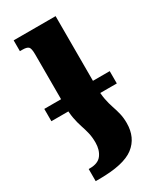

<svg xmlns="http://www.w3.org/2000/svg" viewBox="-192 -559 748 892"><g transform="rotate(-30 181.5 -113.5)"><path d="M96 -114V-386Q96 -418 87.5 -426Q79 -434 56 -434H42V-492H267V-114Q267 -74 272.5 -45.5Q278 -17 286 6Q294 29 299.5 52Q305 75 305 103Q305 181 250.5 223Q196 265 65 265H45V200H52Q96 200 115 174Q134 148 134 109Q134 80 128.5 57Q123 34 115 10.5Q107 -13 101.5 -42.5Q96 -72 96 -114ZM6 -145H357V-79H6Z"/></g></svg>

Font: Noto Serif Armenian ExtraBold
Style: Regular
Weight: 800
Version: Version 2.007